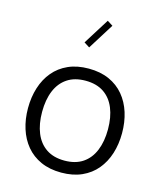

<svg xmlns="http://www.w3.org/2000/svg" viewBox="-138 -1067 1004 1180"><g transform="rotate(15 363.5 -477.0)"><path d="M363.7 -651.2Q289.7 -651.2 233.6 -626.1Q177.6 -601 140 -555.9Q102.4 -510.8 83.5 -450.6Q64.5 -390.4 64.5 -320.5Q64.5 -250.5 83.5 -190.4Q102.4 -130.2 140 -85.1Q177.6 -40 233.6 -14.9Q289.7 10.3 363.7 10.3Q437.7 10.3 493.8 -14.9Q549.9 -40 587.4 -85.1Q625 -130.2 644 -190.4Q662.9 -250.5 662.9 -320.5Q662.9 -390.4 644 -450.6Q625 -510.8 587.4 -555.9Q549.9 -601 493.8 -626.1Q437.7 -651.2 363.7 -651.2ZM363.7 -574.2Q433.5 -574.2 480 -543Q526.5 -511.8 549.8 -454.8Q573.2 -397.8 573.2 -320.5Q573.2 -243.7 549.8 -186.3Q526.5 -129 480 -97.5Q433.5 -66.1 363.7 -66.1Q294.2 -66.1 247.6 -97.5Q200.9 -129 177.6 -186.2Q154.2 -243.3 154.2 -320.5Q154.2 -397.8 177.6 -454.7Q200.9 -511.5 247.6 -542.9Q294.2 -574.2 363.7 -574.2ZM399.3 -965.4 295.7 -800 331 -777.5 434.6 -942.9Z"/></g></svg>

Font: Estedad-VF-FD Black
Style: Regular
Weight: 900
Designer: Amin Abedi
Version: Version 4.000